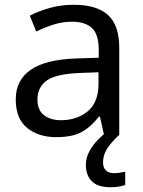

<svg xmlns="http://www.w3.org/2000/svg" viewBox="-20 -565 601 805"><path d="M288 -545Q386 -545 433 -502Q480 -459 480 -365V0H416L399 -76H395Q360 -32 321.5 -11Q283 10 215 10Q142 10 94 -28.5Q46 -67 46 -149Q46 -229 109 -272.5Q172 -316 303 -320L394 -323V-355Q394 -422 365 -448Q336 -474 283 -474Q241 -474 203 -461.5Q165 -449 132 -433L105 -499Q140 -518 188 -531.5Q236 -545 288 -545ZM314 -259Q214 -255 175.5 -227Q137 -199 137 -148Q137 -103 164.5 -82Q192 -61 235 -61Q303 -61 348 -98.5Q393 -136 393 -214V-262ZM412 116Q412 138 424 149.5Q436 161 457 161Q474 161 485.5 158.5Q497 156 505 155V211Q491 215 477 217.5Q463 220 443 220Q390 220 365 195Q340 170 340 126Q340 97 354.5 70Q369 43 390.5 21Q412 -1 432 -15L480 0Q446 32 429 58.5Q412 85 412 116Z"/></svg>

Font: Noto Sans Adlam
Style: Regular
Weight: 400
Designer: Mark Jamra, Neil Patel
Foundry: JamraPatel LLC
Version: Version 3.001